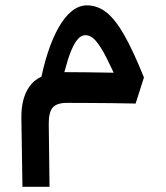

<svg xmlns="http://www.w3.org/2000/svg" viewBox="-20 -384 626 723"><path d="M64.5 319.3 60.5 60.1Q59.6 -23.4 98.6 -67.9Q137.7 -112.3 227.5 -112.3Q262.7 -112.3 303.2 -111.8Q343.8 -111.3 383.1 -110.6Q422.4 -109.9 452.6 -109.4L425.3 -71.8Q401.4 -126 380.9 -166.5Q360.4 -207 341.6 -229.2Q322.8 -251.5 302.2 -251.5Q282.2 -251.5 266.1 -227.8Q250 -204.1 236.3 -160.9Q222.7 -117.7 209 -58.1L130.4 -66.9Q142.6 -132.3 160.4 -186.5Q178.2 -240.7 200.9 -280.8Q223.6 -320.8 250.5 -342.3Q277.3 -363.8 307.6 -363.8Q347.7 -363.8 381.3 -336.9Q415 -310.1 448.7 -250.5Q482.4 -190.9 522 -92.3L490.7 5.9Q451.2 4.9 401.1 4.4Q351.1 3.9 305.4 3.7Q259.8 3.4 231.4 3.4Q194.3 3.4 178.7 20.8Q163.1 38.1 163.6 84L166.5 319.3Z"/></svg>

Font: Cascadia Mono Medium
Style: Regular
Weight: 500
Monospace: yes
Designer: Aaron Bell
Foundry: Saja Typeworks
Version: Version 2407.024